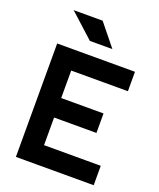

<svg xmlns="http://www.w3.org/2000/svg" viewBox="-163 -1005 912 1103"><g transform="rotate(20 293.0 -453.0)"><path d="M69.8 0V-693.4H198.7V0ZM69.8 0V-118.7H545.4V0ZM69.8 -287.6V-406.7H457.5V-287.6ZM69.8 -574.7V-693.4H545.4V-574.7ZM241.2 -771.5 93.3 -905.8H270.5L378.9 -771.5Z"/></g></svg>

Font: Cascadia Mono
Style: Regular
Weight: 400
Monospace: yes
Designer: Aaron Bell
Foundry: Saja Typeworks
Version: Version 2404.023